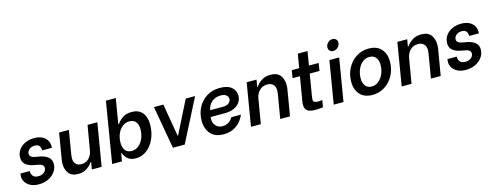

<svg xmlns="http://www.w3.org/2000/svg" viewBox="-25 -1523 5850 2295"><g transform="rotate(-15 2899.5 -375.5)"><path d="M67 -139Q67 -155 70 -168L71 -174H187L186 -168Q185 -135 205.5 -111Q226 -87 271 -87Q313 -87 341.5 -110Q370 -133 370 -166Q370 -189 352 -202.5Q334 -216 309 -219L248 -231Q197 -239 156.5 -268.5Q116 -298 116 -356Q116 -409 144.5 -451Q173 -493 224 -517Q275 -541 338 -541Q400 -541 440.5 -518.5Q481 -496 499.5 -458.5Q518 -421 514 -378V-374H394V-377Q394 -406 378.5 -429Q363 -452 320 -452Q280 -452 253 -429.5Q226 -407 226 -375Q226 -353 243.5 -339.5Q261 -326 288 -321L355 -309Q411 -298 448.5 -268Q486 -238 486 -184Q486 -131 455 -87Q424 -43 370.5 -17.5Q317 8 252 8Q194 8 152 -12.5Q110 -33 88.5 -66.5Q67 -100 67 -139Z M1029 0H908L923 -89H916Q890 -48 844.5 -19Q799 10 741 10Q658 10 622 -38Q586 -86 586 -156Q586 -182 591 -210L644 -528H765L715 -229Q712 -210 712 -192Q712 -145 736.5 -119Q761 -93 806 -93Q862 -93 899 -131.5Q936 -170 945 -229L996 -528H1117Z M1304 -97H1297L1280 0H1159L1283 -751H1405L1353 -440H1361Q1385 -478 1430 -509.5Q1475 -541 1544 -541Q1630 -541 1675 -487Q1720 -433 1720 -340Q1720 -244 1684.5 -164Q1649 -84 1588 -38Q1527 8 1454 8Q1387 8 1352 -24.5Q1317 -57 1304 -97ZM1594 -315Q1594 -371 1568 -405.5Q1542 -440 1487 -440Q1441 -440 1403 -410.5Q1365 -381 1343 -330Q1321 -279 1321 -217Q1321 -161 1347.5 -125.5Q1374 -90 1428 -90Q1474 -90 1512 -120Q1550 -150 1572 -201.5Q1594 -253 1594 -315Z M1818 -528H1934L2003 -124H2008L2211 -528H2327L2057 0H1911Z M2326 -221Q2326 -311 2364.5 -385Q2403 -459 2473 -502.5Q2543 -546 2634 -546Q2734 -546 2781.5 -503.5Q2829 -461 2829 -400Q2829 -358 2806 -321Q2783 -284 2734.5 -261Q2686 -238 2613 -238H2442L2441 -230Q2440 -223 2440 -210Q2440 -162 2470.5 -128.5Q2501 -95 2552 -95Q2593 -95 2627 -116Q2661 -137 2680 -172H2799Q2767 -95 2701 -46.5Q2635 2 2540 2Q2434 2 2380 -60.5Q2326 -123 2326 -221ZM2611 -318Q2665 -318 2690 -339.5Q2715 -361 2715 -390Q2715 -417 2692.5 -436.5Q2670 -456 2622 -456Q2557 -456 2513 -419Q2469 -382 2457 -318Z M2965 -528H3087L3072 -442H3080Q3106 -483 3152.5 -512Q3199 -541 3259 -541Q3344 -541 3381 -493Q3418 -445 3418 -373Q3418 -343 3414 -322L3360 0H3239L3290 -303Q3293 -323 3293 -339Q3293 -387 3267 -413Q3241 -439 3194 -439Q3136 -439 3098 -401Q3060 -363 3050 -303L2999 0H2877Z M3677 -174Q3671 -138 3671 -127Q3671 -105 3685 -94.5Q3699 -84 3736 -84Q3753 -84 3783 -89L3769 -4Q3763 -2 3734 1Q3705 4 3678 4Q3603 4 3574 -20.5Q3545 -45 3545 -90Q3545 -118 3551 -148L3599 -433H3508L3523 -528H3615L3644 -700H3764L3736 -528H3856L3841 -433H3720Z M3989 -528H4110L4022 0H3901ZM4005 -679Q4005 -711 4030 -736Q4055 -761 4088 -761Q4115 -761 4131 -744.5Q4147 -728 4147 -703Q4147 -671 4121.5 -646Q4096 -621 4063 -621Q4037 -621 4021 -637.5Q4005 -654 4005 -679Z M4173 -207Q4173 -300 4213 -376Q4253 -452 4322 -496Q4391 -540 4474 -540Q4579 -540 4631.5 -479.5Q4684 -419 4684 -325Q4684 -233 4644 -157Q4604 -81 4535 -36.5Q4466 8 4383 8Q4279 8 4226 -52.5Q4173 -113 4173 -207ZM4565 -318Q4565 -373 4537.5 -407Q4510 -441 4458 -441Q4413 -441 4375 -411.5Q4337 -382 4315 -330.5Q4293 -279 4293 -217Q4293 -161 4320 -126.5Q4347 -92 4399 -92Q4444 -92 4482 -122Q4520 -152 4542.5 -204Q4565 -256 4565 -318Z M4830 -528H4952L4937 -442H4945Q4971 -483 5017.5 -512Q5064 -541 5124 -541Q5209 -541 5246 -493Q5283 -445 5283 -373Q5283 -343 5279 -322L5225 0H5104L5155 -303Q5158 -323 5158 -339Q5158 -387 5132 -413Q5106 -439 5059 -439Q5001 -439 4963 -401Q4925 -363 4915 -303L4864 0H4742Z M5351 -139Q5351 -155 5354 -168L5355 -174H5471L5470 -168Q5469 -135 5489.5 -111Q5510 -87 5555 -87Q5597 -87 5625.5 -110Q5654 -133 5654 -166Q5654 -189 5636 -202.5Q5618 -216 5593 -219L5532 -231Q5481 -239 5440.5 -268.5Q5400 -298 5400 -356Q5400 -409 5428.5 -451Q5457 -493 5508 -517Q5559 -541 5622 -541Q5684 -541 5724.5 -518.5Q5765 -496 5783.5 -458.5Q5802 -421 5798 -378V-374H5678V-377Q5678 -406 5662.5 -429Q5647 -452 5604 -452Q5564 -452 5537 -429.5Q5510 -407 5510 -375Q5510 -353 5527.5 -339.5Q5545 -326 5572 -321L5639 -309Q5695 -298 5732.5 -268Q5770 -238 5770 -184Q5770 -131 5739 -87Q5708 -43 5654.5 -17.5Q5601 8 5536 8Q5478 8 5436 -12.5Q5394 -33 5372.5 -66.5Q5351 -100 5351 -139Z"/></g></svg>

Font: Be Vietnam SemiBold
Style: Italic
Weight: 600
Italic angle: -9.556°
Designer: Gabriel Lam
Foundry: TypeRant
Version: Version 3.000